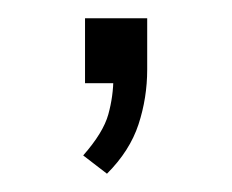

<svg xmlns="http://www.w3.org/2000/svg" viewBox="-20 -91 254 210"><path d="M97 99 71 79Q93 54 98.5 34Q104 14 104 -6L122 0H73V-71H141V-15Q141 16 131.5 45Q122 74 97 99Z"/></svg>

Font: Muli ExtraLight
Style: Regular
Weight: 250
Designer: Vernon Adams
Foundry: Vernon Adams
Version: Version 2.100; ttfautohint (v1.8.1.43-b0c9)